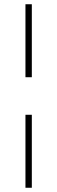

<svg xmlns="http://www.w3.org/2000/svg" viewBox="-20 -748 270 905"><path d="M100 137V-207H130V137ZM100 -384V-728H130V-384Z"/></svg>

Font: Arima Thin Thin
Style: Regular
Weight: 250
Version: Version 1.100